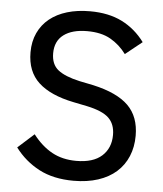

<svg xmlns="http://www.w3.org/2000/svg" viewBox="-52 -756 692 814"><g transform="rotate(5 294.0 -349.0)"><path d="M291 12Q205 12 144 -20Q83 -52 41 -108L110 -170Q147 -122 191.5 -97.5Q236 -73 295 -73Q367 -73 404 -106.5Q441 -140 441 -196Q441 -242 414 -268Q387 -294 321 -308L262 -320Q163 -340 112.5 -386.5Q62 -433 62 -515Q62 -561 79 -597.5Q96 -634 127 -659Q158 -684 201.5 -697Q245 -710 299 -710Q378 -710 435 -681.5Q492 -653 532 -599L461 -542Q433 -580 393.5 -602.5Q354 -625 294 -625Q230 -625 194 -598Q158 -571 158 -519Q158 -472 187.5 -448.5Q217 -425 280 -411L339 -399Q442 -376 489.5 -329Q537 -282 537 -201Q537 -153 520.5 -113.5Q504 -74 472.5 -46Q441 -18 395 -3Q349 12 291 12Z"/></g></svg>

Font: IBM Plex Sans KR Text
Style: Regular
Weight: 450
Designer: Mike Abbink; Paul van der Laan; Pieter van Rosmalen; Wujin Sim; Chorong Kim; Dohee Lee;
Foundry: Sandoll Inc.
Version: Version 1.001